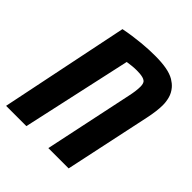

<svg xmlns="http://www.w3.org/2000/svg" viewBox="-185 -756 872 872"><g transform="rotate(45 250.5 -320.0)"><path d="M-6.3 0 121.1 -620.1Q147.9 -625.5 174.3 -629.2Q200.7 -632.8 225.1 -635.3Q249.5 -637.7 271.5 -638.7Q293.5 -639.6 312 -639.6Q354.5 -639.6 385 -634Q415.5 -628.4 436.5 -616.2Q445.3 -610.8 452.9 -604.7Q460.4 -598.6 466.8 -591.3Q482.9 -572.3 489 -550Q495.1 -527.8 495.1 -505.4Q495.1 -487.3 492.2 -464.1Q489.3 -440.9 483.9 -415.5L395.5 0H265.1L355 -425.8Q359.4 -445.8 361.6 -462.4Q363.8 -479 363.8 -493.2Q363.8 -502 361.6 -510.3Q359.4 -518.6 353.5 -522.9Q348.1 -527.3 338.6 -529.8Q329.1 -532.2 318.4 -533Q307.6 -533.7 298.8 -533.7Q284.7 -533.7 270.5 -532.2Q256.3 -530.8 240.2 -528.3L124 0Z"/></g></svg>

Font: Open Sans Condensed
Style: Italic
Weight: 400
Width: 3
Italic angle: -12°
Designer: Monotype Design Team
Foundry: Monotype Imaging Inc.
Version: Version 3.000